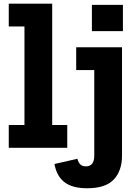

<svg xmlns="http://www.w3.org/2000/svg" viewBox="-20 -810 762 1052"><path d="M266 -125H348.5V0H28V-125H114V-665H28V-790H266ZM397.5 -551H648.5V43Q648.5 125.5 603.5 173.5Q558.5 221.5 457.5 221.5Q376 221.5 333 188Q290 154.5 278.5 88.5L404 60Q409.5 80.5 420.2 91Q431 101.5 450.5 101.5Q473.5 101.5 485 86.8Q496.5 72 496.5 43V-426H397.5ZM483.5 -783.5H653.5V-639.5H483.5Z"/></svg>

Font: Hepta Slab
Style: Bold
Weight: 700
Designer: Michael LaGattuta
Foundry: Michael LaGattuta
Version: Version 1.100